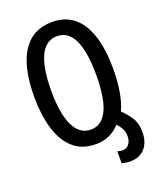

<svg xmlns="http://www.w3.org/2000/svg" viewBox="-161 -821 894 1085"><g transform="rotate(-20 286.0 -278.0)"><path d="M432 168Q408 168 382 161V89Q396 94 414 94Q438 94 452 75Q466 56 466 28Q466 1 455 -19Q444 -39 429 -54Q402 -24 366.5 -7Q331 10 284 10Q200 10 147.5 -38Q95 -86 70.5 -169Q46 -252 46 -358Q46 -539 107 -631.5Q168 -724 284 -724Q365 -724 417 -679.5Q469 -635 494.5 -553Q520 -471 520 -358Q520 -287 510 -224.5Q500 -162 478 -115Q503 -93 528 -56.5Q553 -20 553 34Q553 95 521.5 131.5Q490 168 432 168ZM284 -77Q418 -77 418 -358Q418 -496 384.5 -567.5Q351 -639 284 -639Q215 -639 181.5 -566.5Q148 -494 148 -358Q148 -222 183 -149.5Q218 -77 284 -77Z"/></g></svg>

Font: Noto Sans Georgian ExtraCondensed Medium
Style: Regular
Weight: 500
Width: 2
Designer: Monotype Design Team, Akaki Razmadze
Foundry: Google LLC
Version: Version 2.005; ttfautohint (v1.8.4.7-5d5b)